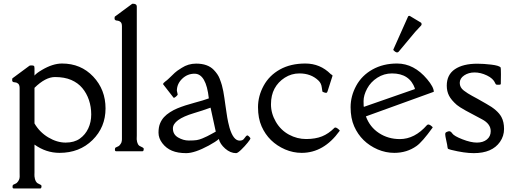

<svg xmlns="http://www.w3.org/2000/svg" viewBox="-20 -820 2779 1041"><path d="M45.9 -383.8 46.4 -392.6Q46.4 -395 49.1 -396.7Q51.8 -398.4 52.2 -398.9L140.1 -463.9Q142.1 -465.3 150.9 -465.3Q159.7 -465.3 163.3 -463.1Q167 -460.9 167 -450.2V-410.2Q177.2 -423.3 207.5 -440.9Q266.1 -475.6 316.4 -475.6Q418.5 -475.6 485.4 -404.8Q552.2 -334 552.2 -232.2Q552.2 -130.4 481.7 -60.8Q411.1 8.8 302.7 8.8Q229.5 8.8 167 -36.1V116.2Q167 118.7 166.7 126.7Q166.5 134.8 167 136.7Q170.4 168.5 187.7 175.5Q205.1 182.6 205.1 188Q205.1 201.7 198.7 201.7H54.2Q47.9 201.7 47.9 192.9Q47.9 184.1 51.8 181.6Q55.7 179.2 62 176.8Q68.4 174.3 71.8 170.9Q86.9 155.8 86.7 137Q86.4 118.2 86.4 116.2V-343.8Q85.9 -359.9 78.4 -366.5Q70.8 -373 62 -373.5Q53.2 -374 50.3 -376Q45.9 -379.4 45.9 -383.8ZM167 -343.8V-150.9Q194.8 -103 241.9 -75Q289.1 -46.9 335.9 -46.9Q382.8 -46.9 412.8 -68.4Q442.9 -89.8 458.7 -124Q474.6 -158.2 474.6 -199.5Q474.6 -240.7 462.2 -277.6Q449.7 -314.5 426.3 -342.5Q402.8 -370.6 366.2 -386.5Q329.6 -402.3 278.1 -402.3Q226.6 -402.3 167 -343.8Z M601.1 -718.3 601.6 -727.1Q601.6 -729.5 604.2 -731.2Q606.9 -732.9 607.4 -733.4L695.3 -798.3Q697.3 -799.8 700.2 -799.8Q721.7 -799.8 721.7 -784.7V-85.4Q721.7 -82 721.4 -74.7Q721.2 -67.4 721.2 -64.5Q724.1 -32.2 741.7 -26.4Q759.3 -19 759.3 -13.7Q759.3 0 752.9 0H609.4Q603 0 603 -8.8Q603 -17.6 606.9 -20Q610.8 -22.5 617.2 -24.9Q623.5 -27.3 627.2 -31Q630.9 -34.7 633.8 -39.3Q636.7 -43.9 638.2 -47.1Q639.6 -50.3 640.4 -56.4Q641.1 -62.5 641.1 -64.5V-678.2Q641.1 -694.3 633.5 -700.9Q626 -707.5 617.2 -708Q608.4 -708.5 605.5 -710.9Q601.1 -713.9 601.1 -718.3Z M917.5 -123.5Q917.5 -90.8 945.8 -74.5Q974.1 -58.1 1003.4 -58.1Q1032.7 -58.1 1047.1 -60.5Q1061.5 -63 1076.7 -69.3Q1105 -81.1 1127 -93.8Q1127 -93.8 1149.9 -106.4L1121.6 -236.3Q1104 -229.5 1078.1 -221.2L1031.2 -206.5Q917.5 -172.4 917.5 -123.5ZM1112.3 -286.6Q1097.7 -420.4 1034.7 -420.4Q996.1 -420.4 967.5 -392.8Q939 -365.2 939 -328.1L943.4 -308.1Q943.4 -304.2 933.8 -295.9Q924.3 -287.6 920.9 -290.5L864.3 -363.3Q864.3 -369.6 875.2 -377.4Q886.2 -385.3 894 -393.1L905.8 -404.3Q931.2 -429.7 941.4 -436.5L965.3 -452.1Q1000.5 -475.1 1043.5 -475.1Q1106.4 -475.1 1139.2 -440.9Q1161.6 -417.5 1170.4 -394.8Q1179.2 -372.1 1183.1 -357.9Q1191.4 -327.6 1196.8 -287.6L1202.1 -250Q1205.1 -227.5 1208.3 -208Q1211.4 -188.5 1212.4 -181.4Q1213.4 -174.3 1217.3 -156.5Q1221.2 -138.7 1224.6 -127Q1234.9 -92.3 1248.5 -75Q1262.2 -57.6 1279.1 -57.6Q1295.9 -57.6 1302.7 -67.4Q1315.4 -85.9 1321.3 -85.9Q1324.2 -85.9 1331.1 -79.1Q1337.9 -72.3 1337.9 -68.8Q1337.9 -65.4 1322.5 -46.1Q1307.1 -26.9 1287.8 -8.3Q1268.6 10.3 1260.3 10.3Q1229 10.3 1200.9 -14.4Q1172.9 -39.1 1166.5 -66.4Q1150.4 -51.8 1111.8 -30.8Q1035.6 10.3 989.7 10.3Q943.8 10.3 912.4 -2.9Q880.9 -16.1 860.1 -43.5Q839.4 -70.8 839.4 -100.6Q839.4 -130.4 847.7 -150.4Q856 -170.4 869.1 -184.8Q882.3 -199.2 901.9 -211.7Q921.4 -224.1 941.4 -232.4Q983.4 -249.5 1034.4 -262.9Q1085.4 -276.4 1112.3 -286.6Z M1793 -126.5Q1800.8 -134.3 1821.3 -113.8Q1822.8 -112.3 1820.8 -109.4Q1735.4 8.8 1615.7 8.8Q1569.3 8.8 1525.9 -9.8Q1436.5 -48.8 1398.4 -134.8Q1378.9 -178.7 1378.9 -239Q1378.9 -299.3 1409.4 -355.2Q1439.9 -411.1 1497.8 -443.4Q1555.7 -475.6 1635.7 -475.6Q1715.8 -475.6 1772.9 -418.5Q1773.4 -418 1782.2 -412.1Q1783.2 -411.1 1782.2 -406.7L1755.9 -324.7Q1753.4 -317.4 1750 -316.7Q1746.6 -315.9 1737.8 -318.8Q1729 -321.8 1728 -323.7Q1727.1 -325.7 1724.4 -347.4Q1721.7 -369.1 1706.1 -383.8Q1666 -421.9 1603.5 -421.9Q1560.1 -421.9 1523.9 -398.7Q1487.8 -375.5 1468.5 -339.6Q1449.2 -303.7 1449.2 -254.4Q1449.2 -205.1 1475.6 -159.7Q1502 -114.3 1546.6 -90.1Q1591.3 -65.9 1640.9 -66.2Q1690.4 -66.4 1725.8 -80.6Q1761.2 -94.7 1793 -126.5Z M2192.9 -731.4Q2199.2 -736.8 2205.6 -731.4L2263.2 -696.8Q2268.6 -689 2263.2 -681.6Q2263.2 -681.6 2231 -647L2142.1 -540.5Q2131.3 -528.3 2113.8 -547.4Q2110.8 -550.3 2114.3 -555.2ZM2230 -339.4Q2201.2 -421.9 2105.5 -421.9Q2062 -421.9 2025.9 -398.7Q1989.7 -375.5 1970.5 -339.6Q1951.2 -303.7 1951.2 -272Q1951.2 -240.2 1953.1 -240.7L2229 -336.9V-339.8ZM1963.9 -189Q1984.9 -131.3 2034.7 -98.6Q2084.5 -65.9 2147.9 -65.9Q2228.5 -65.9 2294.9 -141.6Q2305.2 -151.4 2325.2 -131.3Q2326.7 -129.9 2324.7 -127Q2269 -49.8 2238.3 -28.3Q2186 8.8 2117.7 8.8Q2071.3 8.8 2027.8 -9.8Q1938.5 -48.8 1900.4 -134.8Q1880.9 -178.7 1880.9 -239Q1880.9 -299.3 1911.4 -355.2Q1941.9 -411.1 1999.8 -443.4Q2057.6 -475.6 2132.8 -475.6Q2224.6 -475.6 2295.9 -390.6Q2332 -347.7 2332 -322.3Z M2695.3 -365.7Q2695.3 -360.4 2685.5 -360.6Q2675.8 -360.8 2673.8 -360.8Q2668 -360.8 2665 -369.1Q2654.3 -394.5 2620.1 -410.9Q2585.9 -427.2 2553.2 -427.2Q2520.5 -427.2 2496.6 -411.1Q2472.7 -395 2472.7 -370.4Q2472.7 -345.7 2494.6 -329.1Q2516.6 -312.5 2539.3 -300.5Q2562 -288.6 2569.3 -284.2L2615.7 -257.8Q2678.2 -223.6 2698.7 -185.5Q2712.9 -159.2 2712.9 -120.8Q2712.9 -82.5 2690.9 -50.8Q2648.4 10.3 2548.8 10.3Q2498 10.3 2426.8 -7.3Q2424.8 -8.3 2419.9 -9.3Q2415 -10.3 2410.9 -12.2Q2406.7 -14.2 2406.2 -22.5Q2405.8 -30.8 2399.9 -56.9Q2394 -83 2394 -90.3Q2394 -97.7 2395.3 -99.4Q2396.5 -101.1 2397.9 -102.3Q2399.4 -103.5 2402.3 -104.7Q2405.3 -106 2406.7 -106.4Q2408.2 -106.9 2411.1 -107.9Q2422.4 -111.3 2431.9 -96.9Q2441.4 -82.5 2487.1 -64.7Q2532.7 -46.9 2565.9 -46.9Q2599.1 -46.9 2619.9 -63.7Q2640.6 -80.6 2640.6 -108.9Q2640.6 -148.4 2593.3 -173.3L2505.4 -220.2Q2469.7 -240.2 2457 -251Q2426.8 -277.3 2414.6 -301.3Q2402.3 -325.2 2402.3 -355.5Q2402.3 -415 2446.5 -444.8Q2490.7 -474.6 2567.9 -474.6Q2602.1 -474.6 2643.3 -469.7Q2684.6 -464.8 2694.3 -454.6Q2695.8 -453.1 2696 -417.5Q2696.3 -381.8 2695.3 -365.7Z"/></svg>

Font: Della Respira
Style: Regular
Weight: 500
Version: Version 0.201